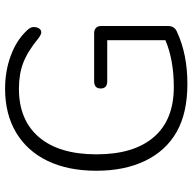

<svg xmlns="http://www.w3.org/2000/svg" viewBox="-21 -732 761 759"><g transform="rotate(-90 359.5 -352.5)"><path d="M418 -309.1Q389.2 -309.1 389.2 -335Q389.2 -360.8 418 -360.8H608.9Q621.1 -360.8 628.7 -353.5Q636.2 -346.2 636.2 -334V-68.8Q636.2 -43 612.8 -33.2Q524.4 7.8 408.2 7.8Q292 7.8 217.5 -34.7Q143.1 -77.1 103.5 -158.7Q64 -240.2 64 -352.1Q64 -463.9 103 -544.9Q142.1 -626 215.1 -669.4Q288.1 -712.9 388.2 -712.9Q458 -712.9 519 -690.4Q580.1 -668 619.1 -626Q632.3 -612.8 632.1 -599.4Q631.8 -585.9 626 -577.9Q620.1 -569.8 611.6 -569.8Q603 -569.8 588.9 -580.1Q535.6 -624 490.7 -641.1Q445.8 -658.2 388.2 -658.2Q264.2 -658.2 196.5 -578.6Q128.9 -499 128.9 -351.6Q128.9 -204.1 197 -125Q265.1 -45.9 395 -45.9Q501.5 -45.9 580.1 -79.1V-309.1Z"/></g></svg>

Font: Nunito-Light
Style: Regular
Weight: 300
Designer: Vernon Adams
Foundry: newtypography
Version: Version 3.000